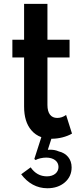

<svg xmlns="http://www.w3.org/2000/svg" viewBox="-20 -724 450 1024"><path d="M255.5 16C293 16 334 6 364 -11.5L332.5 -111C318 -100.5 302.5 -95 285 -95C251.5 -95 233 -119.5 233 -164V-417.5H351V-512H233V-703.5H108.5V-512H46V-417.5H108.5V-155.5C108.5 -101 121.5 -59 147.5 -29C162 -12 179.5 0 200.5 7.5L163 124L170 129.5C182 122 206.5 116.5 226.5 116.5C266 116.5 292 136.5 292 166.5C292 196 267 216.5 230.5 216.5C194.5 216.5 165.5 200.5 143.5 168.5L93 205.5C129 253.5 176.5 280 232.5 280C270.5 280 301.5 269.5 326 248.5C350 227.5 362 201 362 168.5C362 124.5 335 93 293.5 83.5C277 76 261 74.5 248 74.5C244 74.5 239.5 74.5 235 75L254 16C254.5 16 255 16 255.5 16Z"/></svg>

Font: Spartan SemiBold
Style: Regular
Weight: 600
Designer: Matt Bailey, Mirko Velimirovic
Foundry: Matt Bailey
Version: Version 1.003